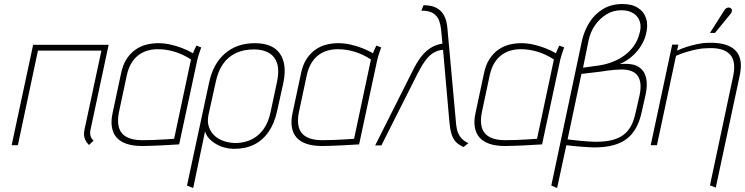

<svg xmlns="http://www.w3.org/2000/svg" viewBox="-20 -723 3709 956"><path d="M430 -74 521 -500H145L38 0H69L169 -471H485L401 -79Q397 -62 398.5 -49Q400 -36 404.5 -27Q409 -18 414 -11.5Q419 -5 423 -1L446 -23Q436 -31 431.5 -44Q427 -57 430 -74Z M982 -487 958 -496Q956 -492 950 -479.5Q944 -467 941 -458Q915 -473 886 -484Q857 -495 827.5 -501.5Q798 -508 768 -508Q739 -508 710 -501Q681 -494 655.5 -476.5Q630 -459 610.5 -429.5Q591 -400 582 -354L541 -162Q532 -122 537 -91Q542 -60 560 -39Q578 -18 610 -7Q642 4 688 4Q708 4 732.5 3Q757 2 781.5 1Q806 0 827 -1.5Q848 -3 860.5 -3.5Q873 -4 872 -4L962 -423Q967 -444 973 -461Q979 -478 982 -487ZM572 -163 612 -351Q620 -385 634.5 -409Q649 -433 669.5 -448.5Q690 -464 714.5 -471Q739 -478 765 -478Q787 -478 807 -475Q827 -472 847.5 -466Q868 -460 888.5 -450.5Q909 -441 931 -427L847 -32Q848 -32 833 -31Q818 -30 794 -28.5Q770 -27 742 -26Q714 -25 688 -25Q640 -25 611 -40.5Q582 -56 572.5 -87Q563 -118 572 -163Z M1360 -171 1391 -311Q1410 -403 1374 -455.5Q1338 -508 1249 -508Q1160 -508 1100.5 -457Q1041 -406 1021 -311L911 201L942 213L1001 -69Q1006 -50 1020.5 -34Q1035 -18 1055.5 -6Q1076 6 1099.5 12Q1123 18 1147 18Q1203 18 1246 -3.5Q1289 -25 1318 -67.5Q1347 -110 1360 -171ZM1359 -314 1327 -164Q1317 -116 1294 -82.5Q1271 -49 1237 -31Q1203 -13 1161 -11Q1130 -10 1101 -18.5Q1072 -27 1051 -45Q1030 -63 1020.5 -90Q1011 -117 1018 -151L1054 -314Q1065 -367 1089.5 -403Q1114 -439 1153 -458Q1192 -477 1244 -477Q1290 -477 1320 -459Q1350 -441 1360.5 -405Q1371 -369 1359 -314Z M1878 -487 1854 -496Q1852 -492 1846 -479.5Q1840 -467 1837 -458Q1811 -473 1782 -484Q1753 -495 1723.5 -501.5Q1694 -508 1664 -508Q1635 -508 1606 -501Q1577 -494 1551.5 -476.5Q1526 -459 1506.5 -429.5Q1487 -400 1478 -354L1437 -162Q1428 -122 1433 -91Q1438 -60 1456 -39Q1474 -18 1506 -7Q1538 4 1584 4Q1604 4 1628.5 3Q1653 2 1677.5 1Q1702 0 1723 -1.5Q1744 -3 1756.5 -3.5Q1769 -4 1768 -4L1858 -423Q1863 -444 1869 -461Q1875 -478 1878 -487ZM1468 -163 1508 -351Q1516 -385 1530.5 -409Q1545 -433 1565.5 -448.5Q1586 -464 1610.5 -471Q1635 -478 1661 -478Q1683 -478 1703 -475Q1723 -472 1743.5 -466Q1764 -460 1784.5 -450.5Q1805 -441 1827 -427L1743 -32Q1744 -32 1729 -31Q1714 -30 1690 -28.5Q1666 -27 1638 -26Q1610 -25 1584 -25Q1536 -25 1507 -40.5Q1478 -56 1468.5 -87Q1459 -118 1468 -163Z M2250 -117 2208 -579Q2207 -595 2202.5 -615Q2198 -635 2186.5 -653.5Q2175 -672 2151.5 -684.5Q2128 -697 2089 -697L2078 -670Q2119 -670 2139 -655.5Q2159 -641 2166.5 -620Q2174 -599 2176 -578L2183 -506Q2147 -500 2120.5 -482Q2094 -464 2073.5 -436Q2053 -408 2035 -371L1848 1H1879L2061 -360Q2081 -399 2099.5 -423.5Q2118 -448 2139 -460.5Q2160 -473 2186 -475L2218 -112Q2221 -79 2228 -56Q2235 -33 2249 -17.5Q2263 -2 2288 9L2312 -10Q2285 -23 2272 -41.5Q2259 -60 2255 -80Q2251 -100 2250 -117Z M2789 -487 2765 -496Q2763 -492 2757 -479.5Q2751 -467 2748 -458Q2722 -473 2693 -484Q2664 -495 2634.5 -501.5Q2605 -508 2575 -508Q2546 -508 2517 -501Q2488 -494 2462.5 -476.5Q2437 -459 2417.5 -429.5Q2398 -400 2389 -354L2348 -162Q2339 -122 2344 -91Q2349 -60 2367 -39Q2385 -18 2417 -7Q2449 4 2495 4Q2515 4 2539.5 3Q2564 2 2588.5 1Q2613 0 2634 -1.5Q2655 -3 2667.5 -3.5Q2680 -4 2679 -4L2769 -423Q2774 -444 2780 -461Q2786 -478 2789 -487ZM2379 -163 2419 -351Q2427 -385 2441.5 -409Q2456 -433 2476.5 -448.5Q2497 -464 2521.5 -471Q2546 -478 2572 -478Q2594 -478 2614 -475Q2634 -472 2654.5 -466Q2675 -460 2695.5 -450.5Q2716 -441 2738 -427L2654 -32Q2655 -32 2640 -31Q2625 -30 2601 -28.5Q2577 -27 2549 -26Q2521 -25 2495 -25Q2447 -25 2418 -40.5Q2389 -56 2379.5 -87Q2370 -118 2379 -163Z M2878 -522 2725 201 2754 213 2800 0Q2814 2 2834 4Q2854 6 2875 7.5Q2896 9 2912.5 10Q2929 11 2938 11Q2990 11 3030 1Q3070 -9 3099 -30.5Q3128 -52 3147 -86.5Q3166 -121 3176 -169L3195 -254Q3205 -301 3197 -335.5Q3189 -370 3162 -388.5Q3135 -407 3086 -405L3066 -404Q3104 -421 3131 -446Q3158 -471 3174 -498.5Q3190 -526 3196 -551Q3208 -596 3197.5 -630Q3187 -664 3157 -683.5Q3127 -703 3080 -703Q3024 -703 2982.5 -678Q2941 -653 2915 -611.5Q2889 -570 2878 -522ZM2911 -523Q2919 -562 2941.5 -595.5Q2964 -629 2998 -650.5Q3032 -672 3074 -672Q3111 -672 3135 -656Q3159 -640 3166.5 -613Q3174 -586 3163 -552Q3154 -519 3135 -493Q3116 -467 3090.5 -448Q3065 -429 3034 -416.5Q3003 -404 2969 -398L2883 -386ZM2806 -29 2875 -355 2968 -366Q2986 -369 3005 -371.5Q3024 -374 3042 -375.5Q3060 -377 3074 -377Q3105 -377 3125.5 -368.5Q3146 -360 3156.5 -343.5Q3167 -327 3169 -304Q3171 -281 3165 -251L3146 -167Q3140 -137 3128.5 -109.5Q3117 -82 3095.5 -61Q3074 -40 3038 -28.5Q3002 -17 2946 -17Q2931 -17 2912 -18.5Q2893 -20 2874 -21.5Q2855 -23 2839.5 -25Q2824 -27 2814.5 -28Q2805 -29 2806 -29Z M3631 -346 3515 200 3544 211 3663 -346Q3672 -388 3667.5 -417.5Q3663 -447 3647.5 -465.5Q3632 -484 3609.5 -494Q3587 -504 3559.5 -507.5Q3532 -511 3504 -510Q3478 -509 3452 -503.5Q3426 -498 3400.5 -490Q3375 -482 3351 -471L3358 -501H3327L3220 0H3251L3346 -445Q3368 -455 3394 -463Q3420 -471 3448 -477Q3476 -483 3503 -483Q3539 -485 3566 -478.5Q3593 -472 3610.5 -456Q3628 -440 3633.5 -413Q3639 -386 3631 -346ZM3616 -652Q3621 -657 3623 -663Q3625 -669 3624 -674.5Q3623 -680 3617 -683Q3613 -686 3607 -685.5Q3601 -685 3595.5 -681.5Q3590 -678 3586 -671L3515 -559H3540Z"/></svg>

Font: Advent Pro ExtraLight
Style: Italic
Weight: 250
Italic angle: -12°
Version: Version 3.000